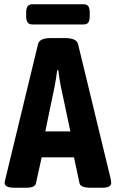

<svg xmlns="http://www.w3.org/2000/svg" viewBox="-20 -881 545 903"><path d="M2 -20Q2 -28 5 -38L159 -674Q166 -702 220 -702H285Q340 -702 347 -674L501 -38Q503 -24 503 -20Q503 2 460 2H407Q359 2 354 -19L328 -141H176L149 -19Q145 2 102 2H50Q2 2 2 -20ZM311 -263 266 -475Q259 -511 254 -551H249Q244 -511 237 -475L193 -263ZM103 -806V-821Q103 -842 110 -851.5Q117 -861 132 -861H373Q389 -861 395.5 -851.5Q402 -842 402 -821V-806Q402 -785 395.5 -775.5Q389 -766 373 -766H132Q117 -766 110 -775.5Q103 -785 103 -806Z"/></svg>

Font: Asap Condensed
Style: Bold
Weight: 700
Designer: Pablo Cosgaya
Foundry: Omnibus-Type
Version: Version 1.010; ttfautohint (v1.8)